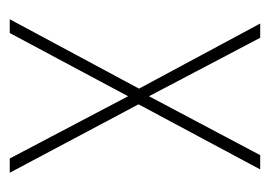

<svg xmlns="http://www.w3.org/2000/svg" viewBox="-102 -532 567 404"><g transform="rotate(90 182.0 -329.5)"><path d="M166 -338 20 -66H49L182 -315L313 -66H343L199 -337L336 -593H306L182 -359L59 -593H29Z"/></g></svg>

Font: Noto Sans Malayalam UI Condensed Thin
Style: Regular
Weight: 100
Width: 3
Designer: Jelle Bosma - Monotype Design Team
Foundry: Monotype Imaging Inc.
Version: Version 2.104